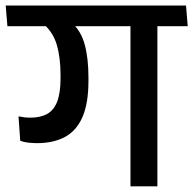

<svg xmlns="http://www.w3.org/2000/svg" viewBox="-40 -654 679 674"><path d="M512.5 -587.5H418V0H512.5ZM371.5 -562H619L613 -634.5H365.5ZM-14 -562H591L585 -634.5H-20ZM212.5 -573H109Q145.5 -543 159 -497.8Q172.5 -452.5 172.5 -391V-379.5Q172.5 -328 160.8 -297.5Q149 -267 125.5 -254Q102 -241 67.5 -241Q55.5 -241 45.2 -242.2Q35 -243.5 25 -245.5L31 -160Q42 -155.5 57.5 -153.5Q73 -151.5 89.5 -151.5Q148 -151.5 188.5 -173.5Q229 -195.5 249.8 -243.8Q270.5 -292 270.5 -370V-382Q270.5 -449 257.5 -497.2Q244.5 -545.5 212.5 -573Z"/></svg>

Font: Anek Devanagari Medium
Style: Regular
Weight: 500
Designer: Kailash Malviya (Devanagari) & Yesha Goshar (Latin)
Foundry: Ek Type
Version: Version 1.003